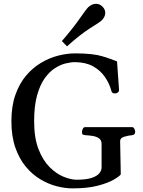

<svg xmlns="http://www.w3.org/2000/svg" viewBox="-20 -993 765 1027"><path d="M368.2 14.6Q328.1 14.6 283.4 3.2Q238.8 -8.3 195.8 -33.9Q152.8 -59.6 117.9 -101.6Q83 -143.6 62 -203.6Q41 -263.7 41 -344.7Q41 -425.3 62.3 -485.6Q83.5 -545.9 119.4 -588.4Q155.3 -630.9 200 -657.2Q244.6 -683.6 291.7 -695.6Q338.9 -707.5 382.3 -707.5Q477.1 -707.5 528.6 -691.7Q580.1 -675.8 606 -664.6L616.7 -513.2Q617.7 -504.9 611.3 -499.3Q605 -493.7 599.1 -493.7Q597.7 -493.7 596.4 -493.4Q595.2 -493.2 593.8 -493.2Q587.4 -493.2 582 -496.3Q576.7 -499.5 575.7 -507.3Q564.5 -548.3 540 -583Q515.6 -617.7 476.6 -638.9Q437.5 -660.2 381.3 -660.6Q358.9 -660.6 330.3 -653.6Q301.8 -646.5 272.5 -627.4Q243.2 -608.4 218.3 -573Q193.4 -537.6 178 -481.7Q162.6 -425.8 162.6 -344.7Q162.6 -255.4 186 -195.1Q209.5 -134.8 245.6 -98.9Q281.7 -63 320.6 -47.4Q359.4 -31.7 390.6 -31.7Q441.4 -31.7 470.5 -41.5Q499.5 -51.3 511.5 -66.4Q523.4 -81.5 523.4 -97.2V-222.7Q523.4 -243.7 509.5 -253.2Q495.6 -262.7 475.3 -265.9Q455.1 -269 436 -270Q425.8 -271 422.1 -274.2Q418.5 -277.3 418.5 -288.1Q418.5 -293.5 422.6 -303.2Q426.8 -313 435.1 -313H686.5Q694.8 -313 699 -303.2Q703.1 -293.5 703.1 -288.1Q703.1 -271.5 687 -270Q665.5 -268.1 644 -261.5Q622.6 -254.9 622.6 -238.8L626 -60.1Q618.2 -49.3 587.4 -31.5Q556.6 -13.7 502 0.5Q447.3 14.6 368.2 14.6ZM338.4 -745.1 311 -773.4Q371.1 -842.8 406.2 -893.6Q441.4 -944.3 452.6 -955.1Q460.4 -962.4 471.2 -967.5Q481.9 -972.7 494.1 -972.7Q513.7 -972.7 529.3 -956.5Q536.6 -948.7 539.8 -940.7Q543 -932.6 543 -924.3Q543 -912.6 537.6 -902.3Q532.2 -892.1 524.4 -884.3Q513.2 -873.5 463.1 -842.8Q413.1 -812 338.4 -745.1Z"/></svg>

Font: Gelasio
Style: Regular
Weight: 400
Designer: Eben Sorkin
Foundry: Eben Sorkin
Version: Version 1.008